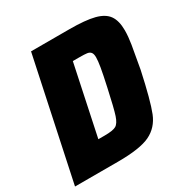

<svg xmlns="http://www.w3.org/2000/svg" viewBox="-159 -819 918 950"><g transform="rotate(-30 300.0 -344.0)"><path d="M146 -688H364Q456 -688 506.5 -675Q557 -662 578.5 -631.5Q600 -601 600 -546Q600 -512 593 -468.5Q586 -425 570 -338Q536 -180 511 -117.5Q486 -55 429 -27.5Q372 0 245 0H0ZM383 -343Q398 -411 404 -446.5Q410 -482 410 -502Q410 -521 403 -530Q396 -539 382 -541Q368 -543 338 -543H301L217 -145H253Q300 -145 318 -155Q336 -165 348 -201Q360 -237 383 -343Z"/></g></svg>

Font: Saira Semi Condensed ExtraBold
Style: Italic
Weight: 800
Width: 4
Italic angle: -12°
Designer: Hector Gatti with collaboration of the Omnibus-Type team
Foundry: Omnibus-Type
Version: Version 1.001; ttfautohint (v1.8)